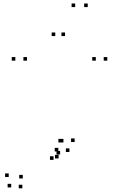

<svg xmlns="http://www.w3.org/2000/svg" viewBox="-20 -828 660 1070"><path d="M306.5 55V35H286.5V55ZM315 33V13H295V33ZM305 16V-4H285V16ZM278.5 63V43H258.5V63ZM107 166.5V146.5H87V166.5ZM28.5 158.5V138.5H8.5V158.5ZM42.5 216.5V196.5H22.5V216.5ZM104.5 221.5V201.5H84.5V221.5ZM367 19V-1H347V19ZM396 -36.5V-56.5H376V-36.5ZM578 -490V-510H558V-490ZM514 -490V-510H494V-490ZM333.5 -34V-54H313.5V-34ZM325.5 -34V-54H305.5V-34ZM130.5 -490V-510H110.5V-490ZM65.5 -490V-510H45.5V-490ZM399 -788.5V-808.5H379V-788.5ZM469 -788.5V-808.5H449V-788.5ZM342.5 -627V-647H322.5V-627ZM288 -627V-647H268V-627Z"/></svg>

Font: Monaspace Argon Dots Var
Style: Regular
Weight: 400
Designer: Riley Cran and the Lettermatic Team
Version: Version 1.100 (Monaspace Argon Dots)